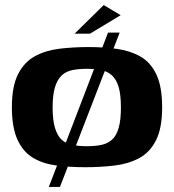

<svg xmlns="http://www.w3.org/2000/svg" viewBox="-20 -654 687 759"><path d="M27 -230Q27 -313 51.5 -361Q76 -409 118.5 -432Q161 -455 216 -461.5Q271 -468 331 -468Q392 -468 444 -460.5Q496 -453 536 -430Q576 -407 598.5 -359Q621 -311 621 -230Q621 -147 596.5 -99Q572 -51 529.5 -28.5Q487 -6 432 0.5Q377 7 317 7Q255 7 202 0Q149 -7 110 -30.5Q71 -54 49 -102Q27 -150 27 -230ZM458 -229Q458 -280 449 -310Q440 -340 422.5 -356Q405 -372 380 -377Q355 -382 324 -382Q292 -382 266.5 -377Q241 -372 224 -356Q207 -340 197.5 -310Q188 -280 188 -229Q188 -179 197.5 -148Q207 -117 224 -101.5Q241 -86 266.5 -81Q292 -76 324 -76Q355 -76 380 -81Q405 -86 422.5 -101.5Q440 -117 449 -148Q458 -179 458 -229ZM173 85 407 -525H453L217 85ZM275 -521 390 -634 457 -594 336 -521Z"/></svg>

Font: Genos
Style: Bold
Weight: 700
Designer: Robert E. Leuschke
Foundry: Robert E. Leuschke
Version: Version 1.010